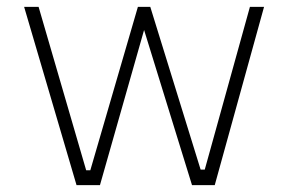

<svg xmlns="http://www.w3.org/2000/svg" viewBox="-20 -537 836 557"><path d="M746 -517H705L574 -45H562L416 -517H380L242 -43H230L92 -517H50L202 0H270L398 -450L537 0H603Z"/></svg>

Font: United Sans Thin
Style: Regular
Weight: 100
Designer: Pablo Impallari, Rodrigo Fuenzalida (Modified by Dan O. Williams)
Version: Version 1.000;PS 001.000;hotconv 1.0.88;makeotf.lib2.5.64775